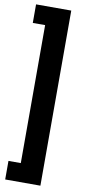

<svg xmlns="http://www.w3.org/2000/svg" viewBox="-107 -866 490 1070"><g transform="rotate(10 138.0 -330.5)"><path d="M5.9 -826.2H205.1V164.6H5.9V59.6H75.7V-721.2H5.9Z"/></g></svg>

Font: Vazirmatn FD
Style: Bold
Weight: 700
Designer: Saber Rastikerdar
Foundry: Saber Rastikerdar
Version: Version 33.001